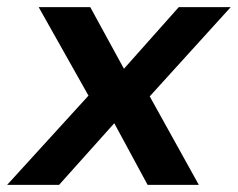

<svg xmlns="http://www.w3.org/2000/svg" viewBox="-46 -516 664 536"><path d="M-26 0 201 -249 62 -496H206L300 -324L453 -496H598L372 -247L509 0H366L273 -172L119 0Z"/></svg>

Font: DM Sans 24pt
Style: Bold Italic
Weight: 700
Italic angle: -10°
Designer: Colophon Foundry, Jonny Pinhorn
Foundry: Colophon Foundry
Version: Version 4.004;gftools[0.9.30]